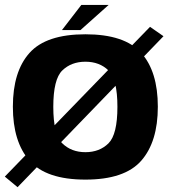

<svg xmlns="http://www.w3.org/2000/svg" viewBox="-26 -742 713 798"><path d="M-6 -8 47 36 653.5 -591.5 597.5 -630.5ZM329 4.5Q492 4.5 561 -74Q630 -152.5 630 -298.5Q630 -445 561 -522.2Q492 -599.5 329 -599.5Q166 -599.5 96.8 -522.2Q27.5 -445 27.5 -298.5Q27.5 -152.5 96.8 -74Q166 4.5 329 4.5ZM329 -109.5Q270.5 -109.5 233 -146.2Q195.5 -183 195.5 -298Q195.5 -413 233 -449.2Q270.5 -485.5 329 -485.5Q387.5 -485.5 424.8 -449.2Q462 -413 462 -298Q462 -183 424.8 -146.2Q387.5 -109.5 329 -109.5ZM231.5 -617H308.5L425.5 -721.5H312Z"/></svg>

Font: Anybody Thin
Style: Bold
Weight: 700
Version: Version 1.113;gftools[0.9.25]